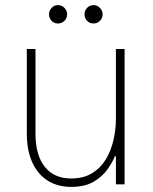

<svg xmlns="http://www.w3.org/2000/svg" viewBox="-20 -722 598 752"><path d="M259 10Q205 10 166 -15Q127 -40 106 -87Q85 -134 85 -199V-530H119V-199Q119 -114 155.5 -68.5Q192 -23 259 -23Q307 -23 340.5 -43.5Q374 -64 394.5 -98Q415 -132 424.5 -173.5Q434 -215 434 -258V-530H468V0H434V-110H430Q422 -90 403 -61.5Q384 -33 349 -11.5Q314 10 259 10ZM346 -630Q331 -630 321 -640.5Q311 -651 311 -666Q311 -680 321 -691Q331 -702 346 -702Q361 -702 371.5 -691Q382 -680 382 -666Q382 -651 371.5 -640.5Q361 -630 346 -630ZM207 -630Q192 -630 182 -640.5Q172 -651 172 -666Q172 -680 182 -691Q192 -702 207 -702Q222 -702 232.5 -691Q243 -680 243 -666Q243 -651 232.5 -640.5Q222 -630 207 -630Z"/></svg>

Font: Be Vietnam Pro Variable Thin
Style: Regular
Weight: 100
Designer: Lam Bao, Tony Le, Vietanh Nguyen
Foundry: Yellow Type Foundry
Version: Version 1.002